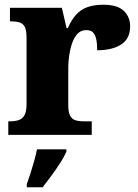

<svg xmlns="http://www.w3.org/2000/svg" viewBox="-20 -569 584 810"><path d="M15 0V-57H19Q42 -57 58 -62Q74 -67 83 -82.5Q92 -98 92 -129V-411Q92 -441 84.5 -455.5Q77 -470 62 -474.5Q47 -479 25 -479H22V-536H241L261 -450H266Q281 -485 301 -507Q321 -529 349 -539Q377 -549 417 -549Q475 -549 502 -523.5Q529 -498 529 -458Q529 -406 491.5 -381.5Q454 -357 390 -357Q390 -385 386 -403.5Q382 -422 372.5 -432Q363 -442 344 -442Q322 -442 307.5 -427Q293 -412 284.5 -387.5Q276 -363 272 -335.5Q268 -308 268 -285V-124Q268 -95 276 -80.5Q284 -66 299 -61.5Q314 -57 333 -57H367V0ZM93 208Q100 189 108.5 162.5Q117 136 124.5 109Q132 82 136 61H260V71Q251 92 234 118.5Q217 145 197 172Q177 199 160 221H93Z"/></svg>

Font: Noto Serif Armenian ExtraBold
Style: Regular
Weight: 800
Version: Version 2.007